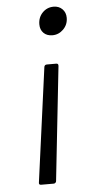

<svg xmlns="http://www.w3.org/2000/svg" viewBox="-52 -739 347 758"><g transform="rotate(-5 122.0 -360.0)"><path d="M238 -660Q238 -633 219.5 -614.5Q201 -596 176 -596Q154 -596 141 -609Q128 -622 128 -643Q128 -671 146 -689.5Q164 -708 190 -708Q211 -708 224.5 -694.5Q238 -681 238 -660ZM144 -483H181Q190 -483 189 -473L140 -22Q140 -18 137 -15Q134 -12 130 -12H80Q70 -12 72 -22L133 -473Q134 -483 144 -483Z"/></g></svg>

Font: Barlow Condensed
Style: Italic
Weight: 400
Width: 3
Italic angle: -7°
Designer: Jeremy Tribby
Foundry: Tribby Type
Version: Version 1.408